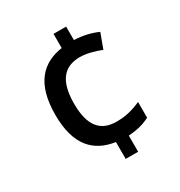

<svg xmlns="http://www.w3.org/2000/svg" viewBox="-173 -845 917 976"><g transform="rotate(-30 286.0 -357.0)"><path d="M356 -645V-724H282V-641C163 -623 84 -546 84 -362C84 -185 160 -107 282 -89V10H355V-85C406 -88 443 -98 481 -117V-209C436 -190 396 -177 337 -177C244 -177 195 -234 195 -363C195 -492 241 -555 339 -555C377 -555 422 -542 461 -527L493 -614C458 -630 410 -643 356 -645Z"/></g></svg>

Font: Noto Sans Balinese Medium
Style: Regular
Weight: 500
Designer: Aditya Bayu, David Williams
Foundry: David Williams
Version: Version 2.005